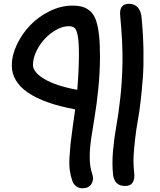

<svg xmlns="http://www.w3.org/2000/svg" viewBox="-20 -779 855 1024"><path d="M647 212.9Q590.3 212.9 583 151.9Q576.7 93.3 582.8 25.1Q588.9 -43 600.3 -106Q611.8 -168.9 621.8 -258.5Q631.8 -348.1 633.3 -449.2Q634.8 -550.3 621.1 -694.8Q614.3 -758.8 668.9 -758.8Q696.3 -758.8 714.1 -740Q731.9 -721.2 734.9 -687Q743.7 -596.2 745.1 -511.7Q746.6 -427.2 741.9 -365.2Q737.3 -303.2 730.2 -241.5Q723.1 -179.7 714.8 -134.5Q706.5 -89.4 700.7 -38.6Q694.8 12.2 692.6 52.5Q690.4 92.8 695.8 144Q699.2 174.8 687.7 193.8Q676.3 212.9 647 212.9ZM418.9 225.1Q401.4 225.1 386.7 214.6Q372.1 204.1 366.2 187Q356.4 159.7 352.3 129.9Q348.1 100.1 350.8 57.1Q353.5 14.2 356.2 -12Q358.9 -38.1 367.9 -102.8Q377 -167.5 380.9 -195.8Q215.8 -226.1 129.4 -284.9Q43 -343.8 43 -430.2Q43 -484.4 70.3 -541.7Q97.7 -599.1 141.6 -644.8Q185.5 -690.4 245.4 -719.7Q305.2 -749 365.2 -749Q399.4 -749 422.6 -741.7Q445.8 -734.4 464.1 -716.8Q482.4 -699.2 492.7 -668.2Q502.9 -637.2 508.1 -591.6Q513.2 -545.9 513.2 -480Q513.2 -394 504.4 -306.9Q495.6 -219.7 485.1 -158.4Q474.6 -97.2 466.3 -40Q458 17.1 458.5 64.7Q459 112.3 472.2 149.9Q481.9 178.2 468 201.7Q454.1 225.1 418.9 225.1ZM155.8 -433.1Q155.8 -394 216.3 -357.7Q276.9 -321.3 392.1 -299.8Q400.9 -404.3 400.9 -490.2Q400.9 -556.2 394.5 -588.9Q388.2 -621.6 377.4 -630.4Q366.7 -639.2 345.2 -639.2Q314.5 -639.2 280.3 -620.1Q246.1 -601.1 218.8 -571.8Q191.4 -542.5 173.6 -504.9Q155.8 -467.3 155.8 -433.1Z"/></svg>

Font: Shantell Sans Irregular Bouncy
Style: Regular
Weight: 500
Designer: Stephen Nixon, Anya Danilova, Shantell Martin
Foundry: Arrow Type
Version: Version 1.006;[9816181b4]